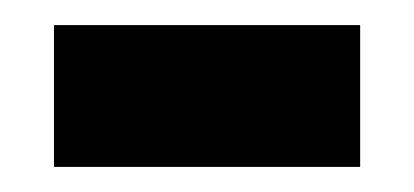

<svg xmlns="http://www.w3.org/2000/svg" viewBox="-20 -349 330 153"><path d="M23 -216H267V-329H23Z"/></svg>

Font: Noto Serif Hebrew SemiCondensed ExtraBold
Style: Regular
Weight: 800
Width: 4
Designer: Monotype Design Team
Foundry: Monotype Imaging Inc.
Version: Version 2.004